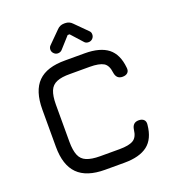

<svg xmlns="http://www.w3.org/2000/svg" viewBox="-155 -1000 1007 1118"><g transform="rotate(-20 348.0 -441.0)"><path d="M424 0C424 0 424 0 424 0C486.5 0 534.5 -13 567.5 -38.5C600.5 -64 619.5 -105 625 -161C625 -161 625 -161 625 -161C627 -175 624.5 -185.5 617 -193C609.5 -200.5 599 -204 585 -204C585 -204 585 -204 585 -204C559.5 -204 545 -190 541 -162C541 -162 541 -162 541 -162C537.5 -131.5 527 -111 509.5 -100.5C491.5 -89.5 463 -84 424 -84C424 -84 304 -84 304 -84C304 -84 304 -84 304 -84C268.5 -84 240.5 -88.5 220 -97C199.5 -105.5 185.5 -119.5 177 -140C168.5 -160.5 164 -188.5 164 -224C164 -224 164 -454 164 -454C164 -454 164 -454 164 -454C164 -490 168.5 -518.5 177 -539C185.5 -559.5 199.5 -573.5 220 -582C240 -590.5 267.5 -594.5 303 -594C303 -594 424 -594 424 -594C424 -594 424 -594 424 -594C463 -594 491.5 -588.5 509.5 -578C527 -567.5 537.5 -546.5 541 -516C541 -516 541 -516 541 -516C545 -488 559.5 -474 585 -474C585 -474 585 -474 585 -474C599 -474 609.5 -477.5 617 -485C624.5 -492.5 627 -503 625 -517C625 -517 625 -517 625 -517C619.5 -572.5 600.5 -613.5 567.5 -639.5C534.5 -665 486.5 -678 424 -678C424 -678 303 -678 303 -678C303 -678 303 -678 303 -678C227 -678.5 171 -661 134.5 -624.5C98 -588 80 -531 80 -454C80 -454 80 -224 80 -224C80 -224 80 -224 80 -224C80 -147.5 98.5 -91.5 135 -55C171.5 -18.5 227.5 0 304 0C304 0 424 0 424 0ZM278 -731C288 -731 296.5 -734.5 303 -741C303 -741 367 -812 367 -812C367 -812 379 -812 379 -812C379 -812 443 -741 443 -741C443 -741 443 -741 443 -741C448.5 -734.5 457 -731 468 -731C468 -731 468 -731 468 -731C477.5 -731 486 -734.5 493 -741.5C499.5 -748.5 503 -756.5 503 -766C503 -766 503 -766 503 -766C503 -770.5 502.5 -775 501 -779C499.5 -783 496.5 -786.5 493 -790C493 -790 420 -863 420 -863C420 -863 420 -863 420 -863C408.5 -875.5 393.5 -882 376 -882C376 -882 370 -882 370 -882C370 -882 370 -882 370 -882C352.5 -882 337.5 -875.5 326 -863C326 -863 253 -790 253 -790C253 -790 253 -790 253 -790C249.5 -786.5 247 -783 245.5 -779C244 -775 243 -770.5 243 -766C243 -766 243 -766 243 -766C243 -756.5 246.5 -748.5 253.5 -741.5C260.5 -734.5 268.5 -731 278 -731C278 -731 278 -731 278 -731Z"/></g></svg>

Font: Jura-Fortis-Bold
Style: Bold
Weight: 500
Designer: Daniel Johnson, Alexei Vanyashin, Mirko Velimirovic
Foundry: Daniel Johnson
Version: ""